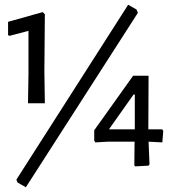

<svg xmlns="http://www.w3.org/2000/svg" viewBox="-20 -698 742 809"><path d="M89 91 561 -644 555 -658 520 -678 49 59 54 71ZM20 -547 100 -568V-389L98 -263H169L167 -398L169 -638L160 -647L14 -606V-550ZM606 -101 664 -98 668 -147 663 -153H605L606 -379H541L377 -149V-105L382 -98L433 -101H547L546 -1L550 3L606 0L610 -6ZM548 -153H439L543 -300H548Z"/></svg>

Font: Alegreya Sans SC
Style: Regular
Weight: 400
Designer: Juan Pablo del Peral
Foundry: Huerta Tipografica
Version: Version 1.000;PS 001.000;hotconv 1.0.70;makeotf.lib2.5.58329